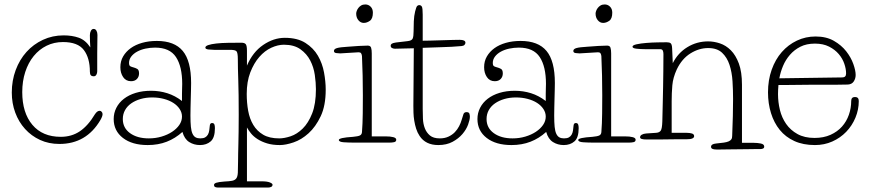

<svg xmlns="http://www.w3.org/2000/svg" viewBox="-20 -641 3906 863"><path d="M386 -428Q385 -439 384.5 -454Q384 -469 384 -483Q384 -494 388.5 -502.5Q393 -511 401 -511Q409 -511 413.5 -503Q418 -495 418 -484Q418 -470 417.5 -447.5Q417 -425 417 -401Q417 -377 417 -355Q417 -333 417 -320Q417 -312 413 -305Q409 -298 401 -298Q393 -298 388.5 -302.5Q384 -307 384 -319Q384 -380 357 -416Q330 -452 263 -452Q223 -452 189.5 -435.5Q156 -419 131.5 -389Q107 -359 93.5 -317.5Q80 -276 80 -227Q80 -134 125.5 -80Q171 -26 253 -26Q302 -26 339 -51Q376 -76 407 -128Q417 -143 428 -143Q433 -143 437 -138.5Q441 -134 441 -128Q441 -118 431 -101Q368 6 247 6Q199 6 160 -12Q121 -30 92.5 -61.5Q64 -93 48.5 -135Q33 -177 33 -225Q33 -279 50.5 -326Q68 -373 99 -407.5Q130 -442 173 -462Q216 -482 266 -482Q304 -482 334 -471.5Q364 -461 386 -428Z M798 -219Q798 -232 798.5 -244.5Q799 -257 799 -264Q799 -342 771 -384.5Q743 -427 677 -427Q655 -427 634 -422.5Q613 -418 596.5 -409Q580 -400 570 -387Q560 -374 560 -358Q560 -346 566 -343Q572 -340 580 -338Q588 -336 596.5 -331.5Q605 -327 605 -311Q605 -296 595.5 -286Q586 -276 569 -276Q546 -276 533.5 -294.5Q521 -313 521 -339Q521 -366 533.5 -387.5Q546 -409 567.5 -424.5Q589 -440 619 -448.5Q649 -457 685 -457Q764 -457 801.5 -412Q839 -367 839 -268Q839 -256 838.5 -237.5Q838 -219 837.5 -199Q837 -179 836.5 -158.5Q836 -138 836 -122Q836 -91 838 -71Q840 -51 845.5 -39.5Q851 -28 859.5 -23.5Q868 -19 880 -19Q894 -19 902 -23.5Q910 -28 914.5 -36Q919 -44 920.5 -54.5Q922 -65 923 -76Q924 -88 933 -88Q941 -88 943.5 -82Q946 -76 946 -65Q946 -22 927 -5.5Q908 11 879 11Q852 11 830.5 -2.5Q809 -16 800 -48Q768 -19 729.5 -4Q691 11 644 11Q574 11 532.5 -21Q491 -53 491 -106Q491 -133 503 -156.5Q515 -180 537 -197Q559 -214 590 -223.5Q621 -233 659 -233Q697 -233 732 -222Q767 -211 798 -187ZM532 -106Q532 -66 564.5 -42.5Q597 -19 649 -19Q679 -19 706 -27Q733 -35 753.5 -48.5Q774 -62 786 -79.5Q798 -97 798 -117Q798 -135 787.5 -151Q777 -167 759 -178.5Q741 -190 716.5 -196.5Q692 -203 664 -203Q636 -203 612 -196Q588 -189 570 -176.5Q552 -164 542 -146Q532 -128 532 -106Z M1090 -346Q1116 -407 1163 -439Q1210 -471 1260 -471Q1317 -471 1353 -448Q1389 -425 1409 -390.5Q1429 -356 1436.5 -315Q1444 -274 1444 -238Q1444 -166 1421.5 -118.5Q1399 -71 1367 -42Q1335 -13 1299.5 -1Q1264 11 1238 11Q1205 11 1180.5 3.5Q1156 -4 1138 -15.5Q1120 -27 1108.5 -41Q1097 -55 1090 -68V174H1155Q1181 174 1193 179Q1205 184 1205 189Q1205 196 1199 199Q1193 202 1185 202H960Q954 202 948 200Q942 198 942 190Q942 184 952 180.5Q962 177 988 175Q1011 174 1023.5 171.5Q1036 169 1042 161Q1048 153 1049 135.5Q1050 118 1050 86Q1050 66 1050.5 47Q1051 28 1051.5 5Q1052 -18 1052.5 -49Q1053 -80 1053 -124Q1053 -175 1052.5 -212.5Q1052 -250 1051 -279.5Q1050 -309 1049.5 -331.5Q1049 -354 1049 -375Q1049 -405 1042.5 -411Q1036 -417 1015 -417H943Q932 -417 917.5 -418.5Q903 -420 903 -427Q903 -434 916.5 -438.5Q930 -443 952.5 -445.5Q975 -448 1004.5 -448.5Q1034 -449 1065 -449Q1079 -449 1084.5 -442.5Q1090 -436 1090 -413ZM1089 -219Q1089 -179 1095.5 -143Q1102 -107 1118.5 -79.5Q1135 -52 1163 -35.5Q1191 -19 1235 -19Q1258 -19 1286.5 -28.5Q1315 -38 1340.5 -63Q1366 -88 1383 -131Q1400 -174 1400 -240Q1400 -269 1395 -304Q1390 -339 1374.5 -369Q1359 -399 1330.5 -419.5Q1302 -440 1256 -440Q1229 -440 1199.5 -426.5Q1170 -413 1145.5 -385Q1121 -357 1105 -315.5Q1089 -274 1089 -219Z M1481 0ZM1651 -28H1713Q1735 -28 1748 -24.5Q1761 -21 1761 -13Q1761 -4 1751.5 -2Q1742 0 1731 0H1572Q1548 0 1525.5 -1.5Q1503 -3 1503 -12Q1503 -22 1567 -26Q1589 -28 1597.5 -32Q1606 -36 1607 -47Q1610 -85 1610.5 -131Q1611 -177 1611 -213Q1611 -259 1610 -301.5Q1609 -344 1607 -389Q1606 -397 1603 -401.5Q1600 -406 1592 -406Q1587 -406 1575 -405Q1563 -404 1550 -403.5Q1537 -403 1525 -402Q1513 -401 1509 -401Q1501 -401 1491 -402.5Q1481 -404 1481 -412Q1481 -421 1495 -425Q1509 -429 1544 -431Q1566 -433 1593 -434.5Q1620 -436 1633 -436Q1645 -436 1648 -426.5Q1651 -417 1651 -401ZM1581 -580Q1581 -585 1583.5 -592Q1586 -599 1591 -605.5Q1596 -612 1603.5 -616.5Q1611 -621 1622 -621Q1636 -621 1646 -611Q1656 -601 1656 -584Q1656 -557 1642.5 -547.5Q1629 -538 1615 -538Q1601 -538 1591 -550Q1581 -562 1581 -580Z M1840 -424Q1821 -424 1797 -423Q1773 -422 1755 -422Q1749 -422 1742.5 -425Q1736 -428 1736 -436Q1736 -441 1741 -444.5Q1746 -448 1760 -450L1811 -456Q1831 -458 1835 -468Q1839 -478 1839 -500Q1839 -521 1840 -545.5Q1841 -570 1846 -590Q1851 -610 1855 -614Q1859 -618 1864 -618Q1872 -618 1876 -611.5Q1880 -605 1880 -575V-458Q1889 -458 1913.5 -458.5Q1938 -459 1965 -460Q1992 -461 2015.5 -461.5Q2039 -462 2046 -462Q2072 -462 2072 -449Q2072 -444 2068 -439.5Q2064 -435 2055 -434Q2011 -430 1966 -429Q1921 -428 1880 -426V-152Q1880 -131 1881 -107.5Q1882 -84 1889.5 -64.5Q1897 -45 1912.5 -32Q1928 -19 1957 -19Q1979 -19 1996 -27Q2013 -35 2024.5 -47Q2036 -59 2043.5 -73.5Q2051 -88 2055 -102Q2060 -118 2063 -127.5Q2066 -137 2077 -137Q2088 -137 2090 -129.5Q2092 -122 2092 -117Q2092 -103 2084 -81Q2076 -59 2058.5 -38.5Q2041 -18 2014 -3.5Q1987 11 1950 11Q1893 11 1866 -30Q1856 -45 1850.5 -62.5Q1845 -80 1842 -98.5Q1839 -117 1838.5 -134Q1838 -151 1838 -165Z M2433 -219Q2433 -232 2433.5 -244.5Q2434 -257 2434 -264Q2434 -342 2406 -384.5Q2378 -427 2312 -427Q2290 -427 2269 -422.5Q2248 -418 2231.5 -409Q2215 -400 2205 -387Q2195 -374 2195 -358Q2195 -346 2201 -343Q2207 -340 2215 -338Q2223 -336 2231.5 -331.5Q2240 -327 2240 -311Q2240 -296 2230.5 -286Q2221 -276 2204 -276Q2181 -276 2168.5 -294.5Q2156 -313 2156 -339Q2156 -366 2168.5 -387.5Q2181 -409 2202.5 -424.5Q2224 -440 2254 -448.5Q2284 -457 2320 -457Q2399 -457 2436.5 -412Q2474 -367 2474 -268Q2474 -256 2473.5 -237.5Q2473 -219 2472.5 -199Q2472 -179 2471.5 -158.5Q2471 -138 2471 -122Q2471 -91 2473 -71Q2475 -51 2480.5 -39.5Q2486 -28 2494.5 -23.5Q2503 -19 2515 -19Q2529 -19 2537 -23.5Q2545 -28 2549.5 -36Q2554 -44 2555.5 -54.5Q2557 -65 2558 -76Q2559 -88 2568 -88Q2576 -88 2578.5 -82Q2581 -76 2581 -65Q2581 -22 2562 -5.5Q2543 11 2514 11Q2487 11 2465.5 -2.5Q2444 -16 2435 -48Q2403 -19 2364.5 -4Q2326 11 2279 11Q2209 11 2167.5 -21Q2126 -53 2126 -106Q2126 -133 2138 -156.5Q2150 -180 2172 -197Q2194 -214 2225 -223.5Q2256 -233 2294 -233Q2332 -233 2367 -222Q2402 -211 2433 -187ZM2167 -106Q2167 -66 2199.5 -42.5Q2232 -19 2284 -19Q2314 -19 2341 -27Q2368 -35 2388.5 -48.5Q2409 -62 2421 -79.5Q2433 -97 2433 -117Q2433 -135 2422.5 -151Q2412 -167 2394 -178.5Q2376 -190 2351.5 -196.5Q2327 -203 2299 -203Q2271 -203 2247 -196Q2223 -189 2205 -176.5Q2187 -164 2177 -146Q2167 -128 2167 -106Z M2557 0ZM2727 -28H2789Q2811 -28 2824 -24.5Q2837 -21 2837 -13Q2837 -4 2827.5 -2Q2818 0 2807 0H2648Q2624 0 2601.5 -1.5Q2579 -3 2579 -12Q2579 -22 2643 -26Q2665 -28 2673.5 -32Q2682 -36 2683 -47Q2686 -85 2686.5 -131Q2687 -177 2687 -213Q2687 -259 2686 -301.5Q2685 -344 2683 -389Q2682 -397 2679 -401.5Q2676 -406 2668 -406Q2663 -406 2651 -405Q2639 -404 2626 -403.5Q2613 -403 2601 -402Q2589 -401 2585 -401Q2577 -401 2567 -402.5Q2557 -404 2557 -412Q2557 -421 2571 -425Q2585 -429 2620 -431Q2642 -433 2669 -434.5Q2696 -436 2709 -436Q2721 -436 2724 -426.5Q2727 -417 2727 -401ZM2657 -580Q2657 -585 2659.5 -592Q2662 -599 2667 -605.5Q2672 -612 2679.5 -616.5Q2687 -621 2698 -621Q2712 -621 2722 -611Q2732 -601 2732 -584Q2732 -557 2718.5 -547.5Q2705 -538 2691 -538Q2677 -538 2667 -550Q2657 -562 2657 -580Z M3315 1H3369Q3384 1 3399.5 4Q3415 7 3415 18Q3415 24 3410 26.5Q3405 29 3398 29Q3395 29 3380 29Q3365 29 3344 29.5Q3323 30 3299 30Q3275 30 3254 30.5Q3233 31 3218 31Q3203 31 3200 31Q3176 31 3176 19Q3176 6 3199 4Q3220 2 3233.5 0Q3247 -2 3255 -5.5Q3263 -9 3267 -14.5Q3271 -20 3271 -30Q3273 -75 3274 -119.5Q3275 -164 3275 -196Q3275 -235 3272.5 -275.5Q3270 -316 3259 -349.5Q3248 -383 3225.5 -404Q3203 -425 3163 -425Q3122 -425 3083.5 -401Q3045 -377 3022 -329Q3005 -292 3002 -257.5Q2999 -223 2999 -186V-44H3066Q3080 -44 3090 -41Q3100 -38 3100 -29Q3100 -15 3066 -15Q3063 -15 3050 -15Q3037 -15 3018.5 -15Q3000 -15 2978.5 -14.5Q2957 -14 2938 -14Q2919 -14 2905 -14Q2891 -14 2888 -14Q2871 -14 2864 -16.5Q2857 -19 2857 -24Q2857 -31 2864.5 -35.5Q2872 -40 2884 -41L2929 -44Q2944 -45 2950 -54Q2956 -63 2957 -95Q2958 -142 2959 -179.5Q2960 -217 2960.5 -252Q2961 -287 2961.5 -322Q2962 -357 2962 -398Q2962 -408 2959 -414Q2956 -420 2947 -420H2878Q2860 -420 2841.5 -422Q2823 -424 2823 -431Q2823 -438 2841.5 -442Q2860 -446 2885 -448Q2910 -450 2936 -450.5Q2962 -451 2977 -451Q2989 -451 2994.5 -446.5Q3000 -442 3001 -425L3004 -357Q3027 -403 3069.5 -429Q3112 -455 3163 -455Q3189 -455 3216 -446Q3243 -437 3265 -415Q3287 -393 3301 -355.5Q3315 -318 3315 -260Z M3766 -293Q3783 -293 3783 -311Q3783 -331 3775 -354.5Q3767 -378 3750 -398Q3733 -418 3706.5 -431.5Q3680 -445 3643 -445Q3605 -445 3577.5 -431Q3550 -417 3530.5 -394.5Q3511 -372 3499.5 -344.5Q3488 -317 3483 -289ZM3479 -259Q3478 -248 3477.5 -237.5Q3477 -227 3477 -218Q3477 -182 3485.5 -147Q3494 -112 3513.5 -84Q3533 -56 3564.5 -38.5Q3596 -21 3641 -21Q3682 -21 3713 -35Q3744 -49 3764.5 -72Q3785 -95 3795.5 -125Q3806 -155 3806 -187Q3806 -205 3823 -205Q3840 -205 3840 -187Q3840 -148 3825 -112Q3810 -76 3783.5 -48.5Q3757 -21 3721 -5Q3685 11 3643 11Q3590 11 3550.5 -7Q3511 -25 3485 -57Q3459 -89 3445.5 -132.5Q3432 -176 3432 -226Q3432 -281 3448.5 -327.5Q3465 -374 3494 -407Q3523 -440 3562 -458.5Q3601 -477 3646 -477Q3694 -477 3728 -457.5Q3762 -438 3783.5 -410.5Q3805 -383 3815.5 -353.5Q3826 -324 3826 -304Q3826 -288 3817.5 -275Q3809 -262 3791 -261Q3765 -260 3727.5 -260Q3690 -260 3650 -260Q3638 -260 3615 -260Q3592 -260 3566.5 -259.5Q3541 -259 3517 -259Q3493 -259 3479 -259Z"/></svg>

Font: Life Savers
Style: Regular
Weight: 400
Designer: Pablo Impallari, Rodrigo Fuenzalida, Brenda Gallo
Foundry: Pablo Impallari, Rodrigo Fuenzalida, Brenda Gallo
Version: Version 3.001; ttfautohint (v0.95) -l 8 -r 50 -G 200 -x 14 -